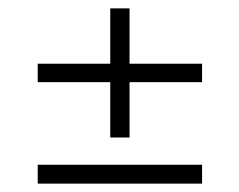

<svg xmlns="http://www.w3.org/2000/svg" viewBox="-20 -562 571 458"><path d="M70 -366V-410H243V-542H289V-410H462V-366H289V-234H243V-366ZM70 -124V-169H462V-124Z"/></svg>

Font: Outfit ExtraLight
Style: Regular
Weight: 200
Designer: Rodrigo Fuenzalida
Foundry: fragTYPE
Version: Version 1.100; ttfautohint (v1.8.4.7-5d5b);gftools[0.9.27]